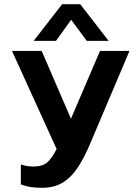

<svg xmlns="http://www.w3.org/2000/svg" viewBox="-20 -716 653 912"><path d="M140 -522 275 -696H361L496 -522H392L318 -622L246 -522ZM181 176Q150 176 126 172.5Q102 169 79 160V65Q96 71 110.5 73Q125 75 140 75Q181 75 203.5 56Q226 37 249 -8L37 -474H178L317 -152L455 -474H595L408 -33Q382 29 351.5 76.5Q321 124 280 150Q239 176 181 176Z"/></svg>

Font: Kanit Medium
Style: Regular
Weight: 500
Designer: Katatrad Team
Foundry: CadsonDemak
Version: Version 2.000; ttfautohint (v1.8.3)